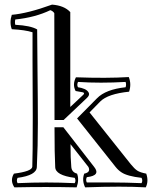

<svg xmlns="http://www.w3.org/2000/svg" viewBox="-20 -786 655 827"><path d="M315.9 -433.1Q310.1 -419.9 315.9 -410.2Q331.1 -408.2 344 -402.6Q356.9 -397 362.3 -386.5Q367.7 -376 353 -362.8L253.9 -269H214.8Q213.9 -414.1 213.9 -729Q209 -737.8 196.8 -742.2Q131.8 -710.9 45.9 -702.1Q43 -689.9 45.9 -679.2Q111.8 -675.8 140.1 -659.2Q140.1 -598.1 141.6 -475.6Q143.1 -353 143.1 -255.1Q143.1 -157.2 138.7 -66.9Q137.7 -30.8 55.7 -20Q49.8 -7.8 55.7 2.9Q120.1 0 179.7 0Q237.8 0 301.8 2.9Q308.1 -7.8 301.8 -20Q217.8 -30.8 217.8 -66.9Q214.8 -121.1 214.8 -237.8H252.9L385.7 -66.9Q415 -29.8 354 -22.9Q348.1 -11.2 354 0H465.8Q521 0 589.8 2.9Q595.7 -7.8 589.8 -20Q527.8 -26.9 502.9 -43.9Q488.8 -53.2 478 -66.9L312 -275.9L397.9 -362.8Q435.1 -400.9 521 -410.2Q524.9 -421.9 521 -433.1Q412.1 -426.8 315.9 -433.1ZM307.1 -453.1Q439 -448.2 534.7 -454.1Q546.9 -423.8 536.1 -391.1Q444.8 -381.8 412.1 -349.1L365.7 -301.8L543 -79.1Q559.1 -59.1 571.5 -51Q584 -43 609.9 -38.1Q621.1 -5.9 607.9 21Q507.8 15.1 346.7 21Q332 -9.8 342.8 -38.1Q372.1 -43.9 360.8 -66.9L283.7 -165Q283.7 -102.1 287.1 -66.9Q289.1 -43.9 312 -38.1Q321.8 -12.2 310.1 21Q176.8 18.1 42 21Q22 -8.8 40 -38.1Q117.7 -47.9 119.1 -67.9Q121.1 -116.2 121.1 -283.2Q121.1 -324.2 120.6 -406Q120.1 -487.8 120.1 -523.9V-647Q87.9 -657.2 30.8 -660.2Q20 -689 30.8 -722.2Q99.1 -728 204.1 -766.1Q256.8 -762.2 282.7 -733.9V-325.2L338.9 -377.9Q345.7 -384.8 337.9 -388.2Q334 -389.2 305.7 -394Q291 -421.9 307.1 -453.1Z"/></svg>

Font: Jacques Francois Shadow
Style: Regular
Weight: 400
Designer: Alexei Vanyashin, Nikita Kanarev (i@xarsok.ru)
Foundry: Cyreal (www.cyreal.org)
Version: Version 1.003